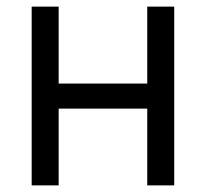

<svg xmlns="http://www.w3.org/2000/svg" viewBox="-20 -560 622 580"><path d="M443.8 -307.6V-231.9H137.2V-307.6ZM157.2 -540V0H75.7V-540ZM506.3 -540V0H424.8V-540Z"/></svg>

Font: V-Inter
Style: Regular-375
Weight: 375
Designer: Rasmus Andersson
Foundry: rsms
Version: Version 4.000;git-4146feb